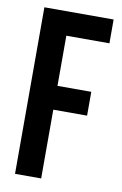

<svg xmlns="http://www.w3.org/2000/svg" viewBox="-81 -748 507 795"><g transform="rotate(10 172.0 -350.0)"><path d="M149.9 -600.1V-389.2H292V-289.1H149.9V0H40V-700.2H331.1V-600.1Z"/></g></svg>

Font: VL Bebas Neue Bold
Style: Regular
Weight: 700
Designer: Ryoichi Tsunekawa
Foundry: Ryoichi Tsunekawa
Version: Version 1.300